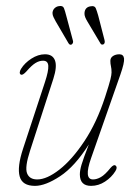

<svg xmlns="http://www.w3.org/2000/svg" viewBox="-20 -614 455 642"><path d="M367 -60Q373.5 -54.5 366 -42Q353 -21 331.2 -6.8Q309.5 7.5 284.5 7.5Q247 7.5 247 -31Q247 -44 252.5 -63Q258 -82 277 -131Q230 -57 181 -24.8Q132 7.5 97 7.5Q54.5 7.5 45.8 -24Q37 -55.5 57 -116.5L130.5 -340Q142.5 -376.5 141.5 -393.8Q140.5 -411 124 -411Q111 -411 98.5 -403.2Q86 -395.5 69.5 -376.5Q55.5 -360.5 49 -365Q45.5 -367.5 46.2 -373Q47 -378.5 50.5 -384Q62.5 -403.5 85 -418Q107.5 -432.5 130.5 -432.5Q156 -432.5 163.8 -412Q171.5 -391.5 158.5 -351L80.5 -110Q62.5 -55 70.5 -34.5Q78.5 -14 104.5 -14Q136.5 -14 178.8 -47Q221 -80 262.2 -142Q303.5 -204 331.5 -290Q345.5 -333 349.2 -348.5Q353 -364 353 -372Q353 -384 351 -392.5Q349 -401 349 -410.5Q349 -421 358 -426.8Q367 -432.5 379 -432.5Q393 -432.5 394.8 -418.5Q396.5 -404.5 382.5 -364.5L284.5 -85Q259.5 -14 291 -14Q303.5 -14 317.2 -21.8Q331 -29.5 349.5 -52.5Q360.5 -65.5 367 -60ZM201.5 -561.5 223.5 -479.5Q226.5 -471 220 -465.5Q213.5 -462 209 -469.5L166 -543Q162.5 -549.5 159 -556.5Q155.5 -563.5 155.5 -571Q156.5 -581 162.8 -586.8Q169 -592.5 177 -593.5Q190 -596 193.8 -586.8Q197.5 -577.5 201.5 -561.5ZM308.5 -561.5 329.5 -480Q332 -470 326.5 -466Q319 -462.5 315.5 -469.5L272 -542.5Q268 -549 265 -556.2Q262 -563.5 262.5 -570.5Q264 -590.5 283.5 -593Q296.5 -595.5 300.2 -586.5Q304 -577.5 308.5 -561.5Z"/></svg>

Font: Fraunces144ptSuperSoftThinItalic
Style: Italic
Weight: 100
Italic angle: -16°
Version: Version 1.000;[0bf87f6ff]